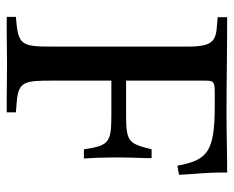

<svg xmlns="http://www.w3.org/2000/svg" viewBox="-84 -630 714 587"><g transform="rotate(90 273.5 -337.0)"><path d="M515 -527C513 -568 508 -613 508 -652V-674C447 -674 386 -672 325 -672C230 -672 147 -674 33 -674V-645L68 -642C110 -638 122 -621 123 -559V-137C123 -42 117 -35 32 -28V0H81C112 0 138 -1 176 -1C214 -1 253 0 290 0H324V-28L289 -31C229 -36 227 -58 227 -138V-320H324C416 -320 425 -316 437 -236H465C463 -267 462 -290 462 -322V-351C462 -383 464 -413 464 -443H437C420 -376 416 -365 337 -365H227V-595C227 -629 225 -636 260 -636H306C446 -636 470 -613 487 -522C497 -523 505 -525 515 -527Z"/></g></svg>

Font: Sibila
Style: Regular
Weight: 400
Designer: Stefan Peev
Foundry: Context Ltd
Version: Version 1.000